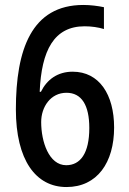

<svg xmlns="http://www.w3.org/2000/svg" viewBox="-20 -744 520 774"><path d="M44 -303C44 -99 124 10 248 10C372 10 440 -89 440 -230C440 -363 380 -455 273 -455C212 -455 169 -423 145 -374H140C147 -541 198 -638 321 -638C349 -638 376 -634 399 -627V-715C375 -720 345 -724 316 -724C107 -724 44 -544 44 -303ZM247 -78C177 -78 146 -173 146 -252C146 -313 184 -370 248 -370C309 -370 340 -320 340 -228C340 -126 304 -78 247 -78Z"/></svg>

Font: Noto Sans Thai Cond Med
Style: Regular
Weight: 500
Width: 3
Designer: Monotype Design Team
Foundry: Monotype Imaging Inc.
Version: Version 2.002